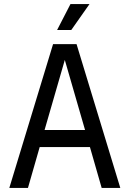

<svg xmlns="http://www.w3.org/2000/svg" viewBox="-20 -928 640 948"><path d="M26 0 242 -710H358L574 0H482L424 -202H176L118 0ZM300 -632 200 -286H400ZM262 -780 328 -908H422L332 -780Z"/></svg>

Font: Geist Mono
Style: Regular
Weight: 400
Monospace: yes
Designer: Basement.studio, Andrés Briganti, Mateo Zaragoza
Foundry: Basement.studio, Vercel, Andrés Briganti, Guido Ferreyra, Mateo Zaragoza
Version: Version 1.500; ttfautohint (v1.8.4.7-5d5b)